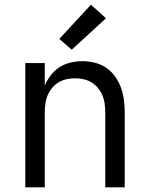

<svg xmlns="http://www.w3.org/2000/svg" viewBox="-20 -799 640 819"><path d="M88 0V-530H171V-434Q181 -458 197 -478.5Q213 -499 234 -512.5Q255 -526 280.5 -532Q306 -538 332 -538Q358 -538 384.5 -531.5Q411 -525 433 -510Q455 -495 471 -472.5Q487 -450 496 -425Q505 -400 508.5 -373.5Q512 -347 512 -320V0H429V-320Q429 -338 426.5 -356.5Q424 -375 417 -392Q410 -409 398 -423.5Q386 -438 370.5 -447.5Q355 -457 336.5 -461Q318 -465 300 -465Q282 -465 263.5 -461Q245 -457 229.5 -447.5Q214 -438 202 -423.5Q190 -409 183 -392Q176 -375 173.5 -356.5Q171 -338 171 -320V0ZM286 -587 233 -633 368 -779 432 -721Z"/></svg>

Font: Iosevka Mono
Style: Regular
Weight: 400
Designer: Belleve Invis
Foundry: Belleve Invis
Version: Version 11.1.1